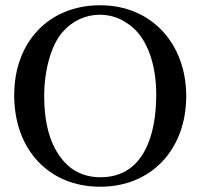

<svg xmlns="http://www.w3.org/2000/svg" viewBox="-20 -696 762 730"><path d="M574 -337C574 -217 546 -123 491 -70C456 -37 412 -22 362 -22C316 -22 272 -36 238 -67C177 -123 148 -213 148 -332C148 -427 174 -524 217 -573C256 -618 306 -640 360 -640C407 -640 447 -623 483 -593C540 -545 574 -451 574 -337ZM688 -331C688 -529 557 -676 361 -676C166 -676 34 -537 34 -334C34 -126 167 14 361 14C553 14 688 -125 688 -331Z"/></svg>

Font: XITS
Style: Regular
Weight: 400
Designer: MicroPress Inc., with final additions and corrections provided by Coen Hoffman, Elsevier (retired)
Version: Version 1.302